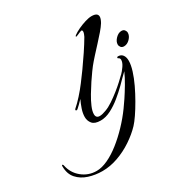

<svg xmlns="http://www.w3.org/2000/svg" viewBox="-425 -711 1100 1135"><g transform="rotate(-30 125.0 -144.0)"><path d="M92 5Q52 5 36 -14.5Q20 -34 20 -60Q20 -85 29.5 -113Q39 -141 51 -166Q38 -152 26 -140.5Q14 -129 6 -122Q2 -119 -2 -119Q-7 -119 -7 -124Q-7 -129 -1 -133Q20 -151 48 -182Q76 -213 100 -245Q120 -271 148 -310Q176 -349 205 -392.5Q234 -436 255 -472Q258 -478 261.5 -487Q265 -496 265 -503Q265 -513 257 -513Q255 -513 245.5 -509Q236 -505 227 -501Q218 -497 216 -497Q208 -497 217 -506Q233 -518 257.5 -529.5Q282 -541 308 -549Q334 -557 352 -557Q394 -557 394 -530Q394 -516 381 -493Q370 -475 349 -450.5Q328 -426 302.5 -398.5Q277 -371 253 -344.5Q229 -318 213 -298Q209 -293 193.5 -272Q178 -251 158.5 -221.5Q139 -192 119.5 -159.5Q100 -127 87.5 -97.5Q75 -68 75 -48Q75 -21 101 -21Q118 -21 144 -31Q169 -40 196.5 -58.5Q224 -77 250.5 -98Q277 -119 297.5 -138Q318 -157 328 -167Q334 -173 338 -173Q342 -173 342 -168Q342 -163 337 -158Q321 -141 293.5 -114Q266 -87 232.5 -59.5Q199 -32 163 -13.5Q127 5 92 5ZM431 -306Q417 -306 410 -315Q403 -324 403 -334Q403 -354 422 -373.5Q441 -393 462 -393Q476 -393 483 -384Q490 -375 490 -365Q490 -344 471.5 -325Q453 -306 431 -306ZM-48 269Q-96 269 -140 255Q-184 241 -212 209.5Q-240 178 -240 126V124Q-240 118 -236 118Q-232 118 -230 125Q-219 181 -176 216Q-133 251 -77 251Q-42 251 0 231.5Q42 212 85 178Q128 144 169 101Q210 58 244 11Q256 -5 277 -36.5Q298 -68 320.5 -106Q343 -144 358 -178Q353 -173 342 -162.5Q331 -152 321 -142Q311 -132 305 -127Q304 -126 303.5 -126Q303 -126 303 -126Q298 -126 298 -133Q298 -138 303 -142Q311 -149 328.5 -166.5Q346 -184 361 -206Q376 -228 376 -246Q376 -258 364 -263Q362 -264 362 -266Q362 -273 370 -273Q390 -273 401 -258.5Q412 -244 412 -219Q412 -191 400 -152.5Q388 -114 368 -72Q348 -30 325 10Q302 50 280.5 81.5Q259 113 243 130Q208 167 160 199Q112 231 58.5 250Q5 269 -48 269Z"/></g></svg>

Font: Arizonia
Style: Regular
Weight: 400
Designer: Robert E. Leuschke
Foundry: Robert E. Leuschke
Version: Version 1.010; ttfautohint (v1.8.4.7-5d5b)